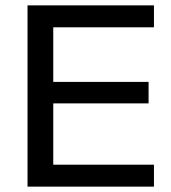

<svg xmlns="http://www.w3.org/2000/svg" viewBox="-20 -695 635 715"><path d="M553.3 0H82.5V-675H553.3V-593.3H178.3V-390H533.3V-310H178.3V-81.7H553.3Z"/></svg>

Font: Funnel Display
Style: Regular
Weight: 400
Designer: NORD ID, Kristian Moeller
Foundry: Dicotype
Version: Version 1.000